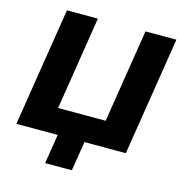

<svg xmlns="http://www.w3.org/2000/svg" viewBox="-125 -816 1038 1103"><g transform="rotate(15 394.0 -265.0)"><path d="M243 175 271 0H25L137 -705H321L233 -150H516L604 -705H788L676 0H430L402 175Z"/></g></svg>

Font: Nunito Sans Black
Style: Italic
Weight: 900
Italic angle: -9°
Designer: Vernon Adams
Foundry: Vernon Adams
Version: Version 3.006; ttfautohint (v1.8.3)